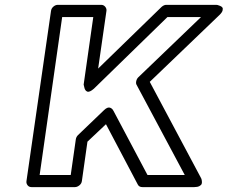

<svg xmlns="http://www.w3.org/2000/svg" viewBox="-20 -745 937 790"><path d="M88.9 0 189.9 -700.2Q191.4 -710.9 200 -718Q208.5 -725.1 217.8 -725.1H396Q406.7 -725.1 413.1 -717Q419.4 -709 418 -700.2L383.8 -462.9L645 -716.8Q654.8 -725.1 664.1 -725.1H870.1Q872.1 -725.1 875.2 -724.4Q878.4 -723.6 885.3 -720.9Q892.1 -718.3 895 -714.1Q897.9 -710 895.8 -701.7Q893.6 -693.4 882.8 -683.1L596.2 -408.2L806.2 -14.2Q807.1 -12.7 808.3 -10Q809.6 -7.3 810.5 -0.5Q811.5 6.3 809.8 11.5Q808.1 16.6 800.3 20.8Q792.5 24.9 778.8 24.9H565.9Q552.2 24.9 546.9 14.2L416 -233.9L339.8 -162.1L316.9 0Q315.4 10.7 306.4 17.8Q297.4 24.9 288.1 24.9H109.9Q99.1 24.9 93.3 17.1Q87.4 9.3 88.9 0ZM143.1 -24.9H271L292 -171.9Q293.5 -181.6 300.8 -189L408.2 -292Q411.6 -295.4 415.3 -297.9Q418.9 -300.3 421.6 -301.3Q424.3 -302.2 427 -302.5Q429.7 -302.7 431.9 -302.2Q434.1 -301.8 436 -300.5Q438 -299.3 439.5 -298.3Q440.9 -297.4 442.4 -295.7Q443.8 -293.9 444.3 -293Q444.8 -292 445.8 -290.5L446.8 -289.1L586.9 -24.9H740.2L542 -396Q538.6 -401.4 540.5 -410.9Q542.5 -420.4 548.8 -426.8L807.1 -674.8H668.9L366.2 -379.9Q348.1 -364.3 338.9 -368.2Q329.6 -372.1 327.1 -384.8L324.2 -397L363.8 -674.8H235.8Z"/></svg>

Font: Trueno Bold Outline
Style: Italic
Weight: 700
Width: 6
Designer: Julieta Ulanovsky
Foundry: Julieta Ulanovsky
Version: Version 3.001b | FøM Fix